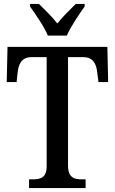

<svg xmlns="http://www.w3.org/2000/svg" viewBox="-20 -951 581 971"><path d="M222 -771H318C337 -816 381 -880 408 -918V-931H363C334 -902 296 -866 270 -832C244 -866 206 -902 177 -931H132V-918C159 -880 204 -816 222 -771ZM127 0H413V-44H393C355 -44 324 -53 324 -114V-662H401C452 -662 468 -626 472 -582L478 -536H527L523 -714H18L14 -536H64L69 -582C73 -626 89 -662 139 -662H216V-111C216 -52 185 -44 146 -44H127Z"/></svg>

Font: Noto Serif Sinhala Condensed Medium
Style: Regular
Weight: 500
Width: 3
Designer: Jelle Bosma - Monotype Design Team
Foundry: Monotype Imaging Inc.
Version: Version 2.007